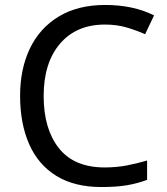

<svg xmlns="http://www.w3.org/2000/svg" viewBox="-20 -744 672 774"><path d="M403 -645Q288 -645 222 -568Q156 -491 156 -357Q156 -224 217.5 -146.5Q279 -69 402 -69Q449 -69 491 -77Q533 -85 573 -97V-19Q533 -4 490.5 3Q448 10 389 10Q280 10 207 -35Q134 -80 97.5 -163Q61 -246 61 -358Q61 -466 100.5 -548.5Q140 -631 217 -677.5Q294 -724 404 -724Q517 -724 601 -682L565 -606Q532 -621 491.5 -633Q451 -645 403 -645Z"/></svg>

Font: Noto Sans Pau Cin Hau
Style: Regular
Weight: 400
Designer: Monotype Design Team
Foundry: Monotype Imaging Inc.
Version: Version 2.002; ttfautohint (v1.8.4.7-5d5b)